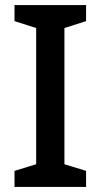

<svg xmlns="http://www.w3.org/2000/svg" viewBox="-20 -734 396 754"><path d="M318 0H37V-63L122 -89V-624L37 -651V-714H318V-651L233 -624V-89L318 -63Z"/></svg>

Font: Noto Sans Kawi Medium
Style: Regular
Weight: 500
Designer: Fadhl Haqq
Version: Version 1.000